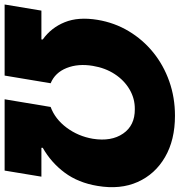

<svg xmlns="http://www.w3.org/2000/svg" viewBox="-14 -784 777 831"><g transform="rotate(90 374.5 -368.5)"><path d="M-21.5 0 4.9 -159.2H129.9V-165Q79.1 -201.2 55.2 -260Q31.2 -318.8 44.9 -402.3Q57.1 -475.6 93.8 -536.9Q130.4 -598.1 185.8 -643.1Q241.2 -688 311 -712.6Q380.9 -737.3 460 -737.3Q564.9 -737.3 638.9 -694.3Q712.9 -651.4 746.6 -575.9Q780.3 -500.5 763.7 -402.3Q750 -318.8 706.3 -260Q662.6 -201.2 598.6 -165V-159.2H723.6L697.3 0H388.7L421.9 -199.2Q474.1 -218.3 511.5 -268.3Q548.8 -318.4 559.6 -381.8Q572.3 -461.9 537.1 -512.9Q502 -564 431.6 -563.5Q385.7 -564 346.2 -540.8Q306.6 -517.6 279.8 -476.6Q252.9 -435.5 244.1 -381.8Q233.4 -318.4 253.4 -268.3Q273.4 -218.3 319.3 -199.2L286.1 0Z"/></g></svg>

Font: Inter Tight Black
Style: Italic
Weight: 900
Italic angle: -9.39999°
Designer: Rasmus Andersson
Foundry: rsms
Version: Version 3.004; ttfautohint (v1.8.4.7-5d5b)